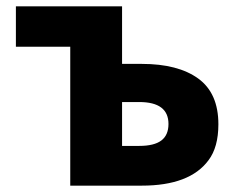

<svg xmlns="http://www.w3.org/2000/svg" viewBox="-20 -584 748 604"><path d="M201 -437H30V-564H364V-383H426Q540 -383 603.5 -337Q667 -291 667 -193Q667 -121 636 -80Q577 0 426 0H201ZM510 -194Q510 -263 418 -263H364V-125H418Q465 -125 487.5 -142Q510 -159 510 -194Z"/></svg>

Font: Merged Yaku Han JP ExtraBold
Style: Regular
Weight: 800
Designer: Ryoko NISHIZUKA 西塚涼子 (kana, bopomofo & ideographs); Paul D. Hunt (Latin, Greek & Cyrillic); Sandoll Communications 산돌커뮤니
Foundry: Adobe
Version: Version 2.004